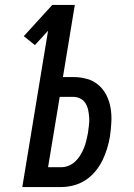

<svg xmlns="http://www.w3.org/2000/svg" viewBox="-20 -755 540 775"><path d="M70 0 174 -631 121 -573 76 -609 191 -735H282L234 -444H275Q304 -444 331 -436.5Q358 -429 378 -411.5Q398 -394 410 -370Q422 -346 426.5 -318.5Q431 -291 429.5 -262.5Q428 -234 424 -205Q420 -181 412.5 -156Q405 -131 393.5 -107.5Q382 -84 364.5 -63Q347 -42 324.5 -27.5Q302 -13 276.5 -6.5Q251 0 227 0ZM174 -80H226Q242 -80 257 -86Q272 -92 284 -103.5Q296 -115 304.5 -129Q313 -143 319 -158Q325 -173 328.5 -188Q332 -203 335 -218Q337 -234 339 -249.5Q341 -265 340 -280.5Q339 -296 336 -310.5Q333 -325 325.5 -337.5Q318 -350 304.5 -357Q291 -364 275 -364H221Z"/></svg>

Font: Iosevka Term Curly Medium
Style: Italic
Weight: 500
Italic angle: -9°
Designer: Belleve Invis
Foundry: Belleve Invis
Version: Version 32.3.0